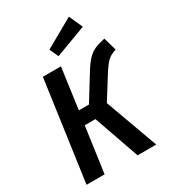

<svg xmlns="http://www.w3.org/2000/svg" viewBox="-219 -1038 1027 1150"><g transform="rotate(-30 294.5 -462.5)"><path d="M589 -614Q555 -604 534 -586.5Q513 -569 479 -516L383 -363L515 0H386L276 -314H202L158 0H33L130 -691H255L216 -409H286L389 -576Q418 -623 441 -647Q464 -671 490.5 -683Q517 -695 563 -705ZM487 -831 273 -751 245 -812 445 -925Z"/></g></svg>

Font: Fira Sans Condensed Medium
Style: Italic
Weight: 500
Width: 3
Italic angle: -8°
Designer: bBox Type GmbH & Carrois Corporate GbR & Edenspiekermann AG
Foundry: bBox Type GmbH & Carrois Corporate GbR & Edenspiekermann AG
Version: Version 4.301